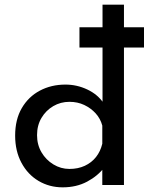

<svg xmlns="http://www.w3.org/2000/svg" viewBox="-20 -794 638 824"><path d="M249 10Q192 10 145.5 -17.5Q99 -45 72 -95.5Q45 -146 45 -212Q45 -281 73.5 -330Q102 -379 151 -405Q200 -431 261 -431Q310 -431 354.5 -410Q399 -389 424 -352L420 -319V-774H512V0H419V-103L429 -77Q400 -39 354 -14.5Q308 10 249 10ZM278 -69Q315 -69 344 -82.5Q373 -96 392 -120Q411 -144 419 -177V-255Q411 -285 390.5 -307.5Q370 -330 341.5 -343.5Q313 -357 278 -357Q240 -357 208.5 -338.5Q177 -320 158 -288Q139 -256 139 -214Q139 -173 158 -140.5Q177 -108 209 -88.5Q241 -69 278 -69ZM321 -677H598V-590H321Z"/></svg>

Font: Josefin Sans Thin
Style: Regular
Weight: 400
Version: Version 2.000